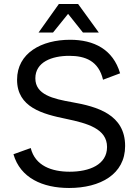

<svg xmlns="http://www.w3.org/2000/svg" viewBox="-20 -920 684 956"><path d="M244 -758 319 -851 393 -758H472L369 -900H273L172 -758ZM324 16C479 16 603 -52 603 -193C603 -350 464 -389 340 -411C243 -428 156 -449 156 -530C156 -611 238 -642 325 -642C404 -642 471 -617 493 -523L578 -555C543 -674 448 -722 329 -722C187 -722 65 -656 65 -523C65 -385 193 -352 310 -328C415 -306 513 -279 513 -188C513 -100 425 -65 327 -65C238 -65 155 -94 133 -183L47 -152C81 -34 192 16 324 16Z"/></svg>

Font: Alpha Lyrae Medium
Style: Regular
Weight: 500
Designer: Nikolay Petroussenko, Plamen Motev
Foundry: Fontfabric LLC
Version: Version 1.000;hotconv 1.0.109;makeotfexe 2.5.65596